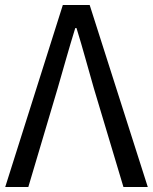

<svg xmlns="http://www.w3.org/2000/svg" viewBox="-20 -753 615 773"><path d="M1 0H94L212 -397C237 -483 256 -553 283 -640H288C315 -553 333 -483 358 -397L477 0H575L341 -733H233Z"/></svg>

Font: Noto Sans HK
Style: Regular
Weight: 400
Designer: Ryoko NISHIZUKA 西塚涼子 (kana, bopomofo & ideographs); Paul D. Hunt (Latin, Greek & Cyrillic); Sandoll Communications 산돌커뮤니
Foundry: Adobe
Version: Version 2.004;hotconv 1.0.118;makeotfexe 2.5.65603